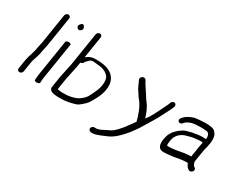

<svg xmlns="http://www.w3.org/2000/svg" viewBox="-104 -1163 2202 1780"><g transform="rotate(30 996.5 -273.0)"><path d="M119.8 -30.5 137.2 -140.3C140.5 -161.2 146 -167.3 154.3 -198.5L160.1 -215.9L160.2 -216.2C163.2 -227.8 168.2 -241.1 170.5 -256L173.7 -275.9L189.5 -350.1L239.6 -666.5C242 -682.1 231.4 -694 216.4 -694C201.4 -694 187 -682.1 184.6 -666.5L134.6 -350.7L119 -277.5L115.7 -257C114 -246.1 109.7 -235.6 106.3 -222.5L101.6 -204.9C94.7 -187.1 84.8 -156.3 81.3 -134.6L64.8 -30.5C62.5 -15.5 73.7 -4 88.6 -4C104.4 -4 117.6 -16.6 119.8 -30.5Z M316.3 -460 254.5 -70C253.1 -61.3 252.2 -52.4 251.6 -43.2L249.7 -13.5L249.7 -13C251.1 -3.1 267.9 0.3 280.8 -1C292.5 -2.4 305.9 -8.4 305.6 -20.8L306.3 -31.3L306.2 -31.9C305.8 -40 306.8 -52.9 309.5 -70L371.3 -460C372.6 -468.2 361.2 -475 346.2 -475C331.1 -475 317.6 -468.2 316.3 -460ZM355.9 -669.7C344 -659.6 339.3 -644.4 348.6 -632.3C356.2 -619.2 373.1 -611.8 389.5 -626.8C405.9 -640.9 403.3 -659.8 394.8 -669.2C388 -683.7 372 -691.1 355.9 -669.7Z M494.2 -165.2 526.6 -319.2 533.3 -362C534.2 -362.1 539.1 -363 541.8 -363.9C550.1 -366.8 556.4 -372.1 560.8 -377.9L561.3 -378.6L568.1 -389.8C570.6 -393.3 578.2 -401.9 589 -412C609.9 -431.7 599.4 -426.5 629.8 -432.5C638.5 -433.1 693 -426.9 721.1 -423.4C754.4 -415.5 782 -400.4 800 -378.9C816.4 -359.5 822.3 -326.5 814.6 -277.5C809.6 -246.1 790.4 -198.4 756.3 -135.8C746.8 -118.4 727.3 -96.1 688.2 -70.3C667 -57.4 610.5 -39 558.8 -39C547.7 -39 538 -38.8 528.4 -38.4C523.4 -38.2 489.3 -40.9 475.1 -45.1ZM525.6 -660.5 469.8 -307.9 438.3 -159.4 419 -37.6C414.5 -9.2 436 6.5 468.9 12.5C489.2 15.8 506 17 523.1 16H551.6C592.6 16 639.1 7.5 691.4 -8.7C708.8 -14 722.9 -24.1 740.6 -39C787 -77.9 795.5 -92.2 829.8 -158.2C849.6 -196.4 862.3 -231.5 867.3 -263.5C874.4 -308.4 870.4 -346.1 854 -376.3C821.6 -433 762.4 -461.7 650.8 -462C608.3 -464.2 574 -452.5 543.4 -425.7L580.6 -660.5C583 -675.5 572.5 -688 557.5 -688C542.4 -688 528 -675.5 525.6 -660.5Z M1302.1 -249.1 1293.4 -271.6C1290 -280.2 1286.3 -288.9 1282.1 -297.7L1281.8 -298.5L1281.3 -299.2C1276.5 -305.9 1273.1 -312.4 1271 -318.8L1270.7 -319.7L1270.2 -320.5C1254 -348.1 1231.7 -371.8 1220.6 -393.1C1210 -413.3 1195 -430.5 1184 -449.3C1172.6 -469 1161.7 -483.2 1151.6 -499.3C1147.9 -505.1 1140 -533.2 1120.7 -538.1C1104.9 -542.2 1088.6 -530.9 1083.4 -516.8C1081.2 -510.9 1081 -503.8 1083.5 -498.2L1087 -489.4C1095.3 -469.8 1103.5 -456.9 1111.7 -436.2C1122 -411.8 1140.9 -391.4 1151.1 -372C1161.6 -352 1191.9 -322.1 1198.8 -305.3L1199.1 -304.6L1199.4 -304C1224.5 -263.6 1231.1 -235.4 1247.4 -191.3C1254.1 -173.4 1249.9 -171.4 1260 -150.8C1249.8 -137.6 1238.9 -119 1228.4 -106.3C1209.9 -84 1194.8 -57.2 1178.3 -40.2L1177.9 -39.8L1177.5 -39.3C1132.9 14.8 1114.2 31.7 1053.5 58.1C1039.3 65.3 1029.9 69.8 1016 77.6C989.8 89.6 969 93.9 955.2 91.6C939.5 89.1 921.9 96.9 916.9 113.1C914.8 119.9 915.5 126.8 918.4 132.7C930.7 158.5 982 145.2 995.9 141.3C1016.2 135.7 1048.1 121.8 1099.7 99.7C1140.7 82.1 1181.6 48.5 1225.1 -0.4C1259.9 -37.7 1269.9 -57.3 1296.6 -91C1313.9 -112.8 1362.4 -199 1387.2 -237C1415.3 -279.8 1449.4 -354.8 1473.8 -398.8C1481.8 -413.4 1488.6 -429.7 1494.2 -447.7L1494.4 -448.6L1494.6 -449.5C1496.9 -464.1 1489.8 -476.5 1475.1 -478.9C1455.7 -481.9 1443.4 -464 1438.5 -447.4C1436.4 -440.1 1430.2 -425.8 1420.2 -406.3C1403 -372.8 1364.2 -288.2 1337.3 -247.6L1312.6 -214.5C1309.6 -224.9 1306.9 -236.6 1302.1 -249.1Z M1714.2 -38.2 1714.9 -38.3 1744.1 -43.4C1765.9 -47.4 1778.3 -50.7 1797.1 -52.1C1817.8 -53.5 1823.1 -56 1834.9 -56H1861.9C1870.5 -34.2 1879.2 -18.9 1893.2 -9.8L1902.9 -2.9C1917.3 6.7 1935.1 -3.3 1943.2 -14.4C1951.2 -25.5 1951.4 -41.6 1938.6 -50.1L1928.6 -57.2L1928.3 -57.4C1927.2 -58.1 1923.2 -62.6 1919 -71.6C1910.1 -90.8 1909 -91 1913.6 -120.5L1928.5 -214.5C1930.8 -228.6 1935.9 -250.6 1938.7 -263.2C1939.6 -267.2 1945 -271.8 1944 -285.5C1944.9 -288.9 1945.9 -292.7 1946.8 -298C1954.6 -332.1 1955.8 -364.8 1948.9 -393.1C1945.8 -405.9 1937.7 -418.9 1925.1 -433.8C1909.7 -452.1 1873.6 -459 1816.8 -459H1816.1L1815.5 -459C1763.8 -456.4 1725.6 -453.5 1706.9 -449.7L1706.2 -449.6L1705.5 -449.4C1660.4 -435.1 1626.5 -416.4 1606 -391.6L1597.7 -381.8C1585 -367.9 1588.6 -351.4 1597.8 -344C1606.9 -336.6 1624.9 -335.6 1637.2 -350.4L1645.5 -360.2C1664.5 -381.1 1704.3 -397.6 1741.5 -400C1785.7 -402.7 1817.4 -405 1867.7 -398.7C1873.3 -398 1882.7 -393.8 1890.1 -381.6L1890.4 -381L1890.7 -380.5C1896.7 -371.7 1899.7 -357 1897.4 -330.6C1889.9 -332 1878.2 -333 1861.5 -333C1801.1 -333 1699.9 -310.9 1672.1 -293.7C1612.7 -256.9 1574.8 -212.7 1562.5 -161.5C1547.5 -99.8 1543.8 -30 1616.1 -30C1639.1 -30 1669.9 -32.8 1714.2 -38.2ZM1860.6 -133C1860.1 -129.6 1859.8 -127.8 1859.3 -123.5H1846.9C1835.7 -123.5 1825.5 -123.1 1816.7 -121.7C1787.3 -117.1 1779.3 -118.8 1734.3 -109L1706.9 -104.2C1676.5 -99.6 1650.9 -97.5 1624.8 -97.5C1616.8 -97.5 1614.8 -99.5 1613.4 -103.6C1610 -113.6 1617.3 -169.3 1625.4 -186.9C1643 -225 1670.6 -250.7 1717.5 -265.9C1728.7 -269 1742.8 -272.8 1759.7 -277.4C1789.2 -285.6 1815.6 -287 1852.4 -290.5H1877.1C1878.6 -290.5 1881.9 -289.8 1887.2 -284.8C1883.8 -274.2 1880 -255.1 1875.5 -227Z"/></g></svg>

Font: MewTooHand
Style: BdWideIta
Weight: 400
Designer: Mew Too, Robert Jablonski
Version: Version 0.77